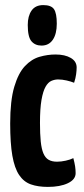

<svg xmlns="http://www.w3.org/2000/svg" viewBox="-20 -724 331 754"><path d="M168 10Q129 10 101 0Q73 -10 55 -37Q37 -64 28.5 -112.5Q20 -161 20 -239Q20 -329 36 -383Q52 -437 78 -464.5Q104 -492 135.5 -501Q167 -510 198 -510Q235 -510 258 -496.5Q281 -483 281 -459Q281 -448 279 -432.5Q277 -417 271 -399Q259 -404 241.5 -408Q224 -412 208 -412Q195 -412 182 -406.5Q169 -401 159 -383.5Q149 -366 143 -332Q137 -298 137 -241Q137 -198 140 -168.5Q143 -139 150.5 -121.5Q158 -104 171 -96.5Q184 -89 204 -89Q220 -89 238 -93Q256 -97 268 -103Q273 -84 275 -70.5Q277 -57 277 -44Q277 -19 246.5 -4.5Q216 10 168 10ZM143 -545Q118 -545 103.5 -562Q89 -579 89 -626Q89 -661 104 -682.5Q119 -704 150 -704Q181 -704 192 -688Q203 -672 203 -631Q203 -591 187.5 -568Q172 -545 143 -545Z"/></svg>

Font: Yanone Kaffeesatz
Style: Bold
Weight: 700
Designer: Yanone (Cyrillic: Daniel Pouzeot, Huerta Tipografica, and Cyreal)
Foundry: Yanone
Version: Version 2.003